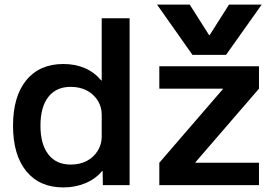

<svg xmlns="http://www.w3.org/2000/svg" viewBox="-20 -810 1210 840"><path d="M257 10Q153 10 95 -61Q37 -132 37 -260Q37 -388 95 -459Q153 -530 257 -530Q309 -530 351 -512Q393 -494 423 -458H425V-730H547V0H430L429 -62H427Q398 -27 353.5 -8.5Q309 10 257 10ZM289 -90Q329 -90 359 -105.5Q389 -121 407 -149.5Q425 -178 425 -212V-308Q425 -343 407 -371Q389 -399 359 -414.5Q329 -430 289 -430Q226 -430 191.5 -386Q157 -342 157 -260Q157 -179 191.5 -134.5Q226 -90 289 -90ZM667 -790H810L895 -656H897L982 -790H1125L969 -570H822ZM677 0V-98L955 -420V-422H677V-520H1113V-422L835 -100V-98H1113V0Z"/></svg>

Font: M PLUS 1 SemiBold
Style: Regular
Weight: 600
Designer: Coji Morishita
Foundry: UNDERFOREST DESIGN
Version: Version 1.001